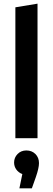

<svg xmlns="http://www.w3.org/2000/svg" viewBox="-20 -755 290 1049"><path d="M64 0V-715L185 -735V0ZM193 136Q193 163 176 212L154 274H86L102 196Q81 188 69 171Q57 154 57 133Q57 106 76 86.5Q95 67 124 67Q154 67 173.5 86.5Q193 106 193 136Z"/></svg>

Font: Radio Canada Condensed SemiBold
Style: Regular
Weight: 600
Width: 3
Designer: Charles Daoud, Etienne Aubert Bonn, Alexandre Saumier Demers, Jacques Le Bailly
Foundry: Radio-Canada
Version: Version 2.104; ttfautohint (v1.8.4.7-5d5b);gftools[0.9.28.de